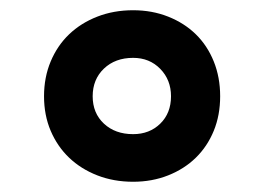

<svg xmlns="http://www.w3.org/2000/svg" viewBox="-20 -524 516 375"><path d="M240 -504Q277 -504 308.5 -491.5Q340 -479 362.5 -457Q385 -435 397.5 -404Q410 -373 410 -336Q410 -299 397.5 -268.5Q385 -238 362.5 -216Q340 -194 308.5 -181.5Q277 -169 240 -169Q202 -169 170 -181.5Q138 -194 115 -216Q92 -238 79 -268.5Q66 -299 66 -336Q66 -373 79 -404Q92 -435 115 -457Q138 -479 170 -491.5Q202 -504 240 -504ZM240 -411Q205 -411 183 -390Q161 -369 161 -336Q161 -303 183 -282.5Q205 -262 240 -262Q272 -262 293 -282.5Q314 -303 314 -336Q314 -368 293 -389.5Q272 -411 240 -411Z"/></svg>

Font: SVN-Poppins
Style: Bold
Weight: 700
Designer: Ninad Kale (Devanagari), Jonny Pinhorn (Latin)
Foundry: Indian Type Foundry
Version: Version 3.200;PS 1.000;hotconv 16.6.54;makeotf.lib2.5.65590